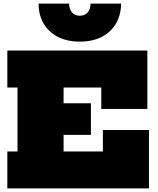

<svg xmlns="http://www.w3.org/2000/svg" viewBox="-20 -1055 887 1075"><path d="M489 -477V-300H205V-477ZM556 -327H814V0H21V-207H78V-565H21V-772H805V-445H547V-565H336V-207H556ZM658 -1035Q657.5 -971.5 629.5 -923.5Q601.5 -875.5 550 -848.8Q498.5 -822 427 -822Q355 -822 303.2 -849Q251.5 -876 223.8 -924Q196 -972 196 -1035H367Q367 -1005 382.8 -986Q398.5 -967 427 -967Q455.5 -967 471.2 -986Q487 -1005 487 -1035Z"/></svg>

Font: Hepta Slab ExtraLight Black
Style: Regular
Weight: 900
Version: Version 1.102